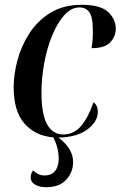

<svg xmlns="http://www.w3.org/2000/svg" viewBox="-20 -564 503 801"><path d="M173 217Q144 217 126 206Q108 195 108 177Q108 158 119 147Q127 156 138.5 162Q150 168 166 168Q195 168 210 149Q225 130 225 97Q225 78 220 56Q215 34 202 9Q128 3 82.5 -48Q37 -99 37 -201Q37 -254 53 -313.5Q69 -373 103 -425.5Q137 -478 191 -511Q245 -544 321 -544Q399 -544 431 -514Q463 -484 463 -444Q463 -413 440.5 -388Q418 -363 362 -363Q365 -381 366.5 -401Q368 -421 367 -444Q367 -492 353 -512.5Q339 -533 311 -533Q277 -533 248 -500.5Q219 -468 197.5 -415.5Q176 -363 164.5 -300.5Q153 -238 153 -178Q153 -88 176.5 -45.5Q200 -3 244 -3Q287 -3 317 -37Q347 -71 370 -137Q377 -133 382.5 -123.5Q388 -114 388 -96Q388 -58 346 -25Q304 8 224 10Q285 56 285 112Q285 154 256.5 185.5Q228 217 173 217Z"/></svg>

Font: Noto Serif Display Condensed SemiBold
Style: Italic
Weight: 600
Width: 3
Italic angle: -12°
Designer: Monotype Design Team
Foundry: Monotype Imaging Inc.
Version: Version 2.009